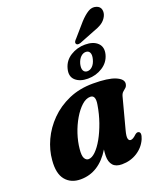

<svg xmlns="http://www.w3.org/2000/svg" viewBox="-159 -964 888 1072"><g transform="rotate(-20 285.5 -428.0)"><path d="M461.5 -160.5Q452.5 -127 455.8 -113.2Q459 -99.5 470.5 -99.5Q484 -99.5 504.5 -119.5Q516.5 -129.5 525.5 -126Q543.5 -120 528.5 -83Q510 -40 469.5 -14.2Q429 11.5 378 11.5Q342 11.5 325 -8Q308 -27.5 308 -62Q308 -80 311 -101Q242 11.5 133 11.5Q75.5 11.5 43.8 -27Q12 -65.5 19 -143.5Q23.5 -202 50 -259.5Q76.5 -317 123.2 -364.2Q170 -411.5 234.5 -439.8Q299 -468 379 -468Q468.5 -468 511 -450Q553.5 -432 551 -405.5Q549 -390.5 541 -383.2Q533 -376 524 -368.5Q515 -361 510.5 -345.5ZM184.5 -149.5Q180.5 -111 189.2 -95.2Q198 -79.5 212.5 -79.5Q232.5 -79.5 255 -101.5Q277.5 -123.5 298.8 -161.2Q320 -199 337 -247.2Q354 -295.5 362.5 -348.5Q372 -403.5 339.5 -403.5Q313.5 -403.5 288 -380.2Q262.5 -357 240.2 -319.2Q218 -281.5 203.2 -237Q188.5 -192.5 184.5 -149.5ZM444 -813Q471 -842.5 495 -857.2Q519 -872 543.5 -864Q565.5 -857 569.8 -837.2Q574 -817.5 563.5 -797.5Q552 -776 532 -763.2Q512 -750.5 481 -740L391 -704.5Q370.5 -698 365 -710Q362.5 -716.5 366.5 -723.2Q370.5 -730 377 -736ZM363 -503Q315.5 -503 289.2 -527.2Q263 -551.5 275 -595.5Q286.5 -639 325.2 -663.2Q364 -687.5 411.5 -687.5Q460.5 -687.5 486 -662.8Q511.5 -638 500.5 -595.5Q489 -552.5 450.2 -527.8Q411.5 -503 363 -503ZM401.5 -647.5Q385 -647.5 371 -634Q357 -620.5 350 -595.5Q344 -570 351 -556.5Q358 -543 374.5 -543Q391 -543 404.8 -556.8Q418.5 -570.5 425 -595.5Q431.5 -620 424.8 -633.8Q418 -647.5 401.5 -647.5Z"/></g></svg>

Font: Fraunces 72pt S050
Style: Bold Italic
Weight: 700
Italic angle: -16°
Version: Version 1.000; ttfautohint (v1.8.3)